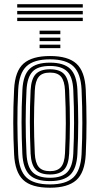

<svg xmlns="http://www.w3.org/2000/svg" viewBox="-20 -870 466 898"><path d="M213.8 8Q126.5 8 88.2 -28.8Q50 -65.5 46 -147.5Q42.2 -222.5 42 -296.4Q41.8 -370.2 46 -452.5Q50.2 -537.8 90.4 -572.9Q130.5 -608 213.8 -608Q298.5 -608 337.6 -572.1Q376.8 -536.2 381 -452.2Q384.5 -374.8 384.6 -298.8Q384.8 -222.8 381 -147.5Q376.5 -62.2 336.4 -27.1Q296.2 8 213.8 8ZM213.8 -7.5Q288.5 -7.5 323 -40.1Q357.5 -72.8 361.5 -148.8Q365 -220.2 365.1 -294.4Q365.2 -368.5 361.5 -451.2Q357.8 -527 323.4 -559.8Q289 -592.5 213.8 -592.5Q138.5 -592.5 103.9 -560Q69.2 -527.5 65.2 -451.2Q61 -365 61.4 -293.6Q61.8 -222.2 65.2 -148.5Q69 -73.2 103.2 -40.4Q137.5 -7.5 213.8 -7.5ZM213.8 -23Q146.8 -23 117.4 -53Q88 -83 84.5 -150Q81 -226 80.8 -297.1Q80.5 -368.2 84.8 -450.2Q88.2 -519.2 118.8 -548.1Q149.2 -577 213.8 -577Q278.5 -577 308.6 -547.9Q338.8 -518.8 342 -450.5Q345.8 -370.8 345.9 -299.1Q346 -227.5 342 -149.8Q338.5 -81.8 308.6 -52.4Q278.8 -23 213.8 -23ZM213.8 -38.5Q269 -38.5 294.4 -64.6Q319.8 -90.8 322.8 -151.5Q326.2 -223.8 326.4 -294.4Q326.5 -365 322.8 -449Q320 -511 293.8 -536.2Q267.5 -561.5 213.8 -561.5Q156.8 -561.5 131.9 -534.8Q107 -508 104 -448.8Q100.2 -372.8 100.1 -302Q100 -231.2 104 -150.5Q107 -90.2 132.6 -64.4Q158.2 -38.5 213.8 -38.5ZM213.8 -54Q168 -54 147 -76.6Q126 -99.2 123.2 -151Q119.8 -229.5 119.6 -299.4Q119.5 -369.2 123.2 -448.2Q126 -501.5 147.5 -523.8Q169 -546 213.8 -546Q259 -546 280 -523.4Q301 -500.8 303.5 -448.2Q307.2 -363 307 -292.5Q306.8 -222 303.5 -152Q300.8 -99.2 279.8 -76.6Q258.8 -54 213.8 -54ZM213.8 -69.5Q249 -69.5 265.4 -88.9Q281.8 -108.2 284 -152.8Q287.5 -224.8 287.8 -292.9Q288 -361 284 -447.2Q282 -491 265.9 -510.8Q249.8 -530.5 213.8 -530.5Q177.2 -530.5 161.1 -510.6Q145 -490.8 142.8 -447.5Q139 -367.5 139 -299.6Q139 -231.8 142.8 -151.8Q145 -108.5 161.2 -89Q177.5 -69.5 213.8 -69.5ZM165.2 -710V-726.5H262.2V-710ZM165.2 -677.5V-693.8H262.2V-677.5ZM165.2 -645V-661.2H262.2V-645ZM60.5 -834.8V-850.5H367.2V-834.8ZM60.5 -803V-819H367.2V-803ZM60.5 -771.5V-787.2H367.2V-771.5Z"/></svg>

Font: Big Shoulders Inline Text SemiBold
Style: Regular
Weight: 600
Designer: Patric King
Foundry: XO Type Co
Version: Version 1.000